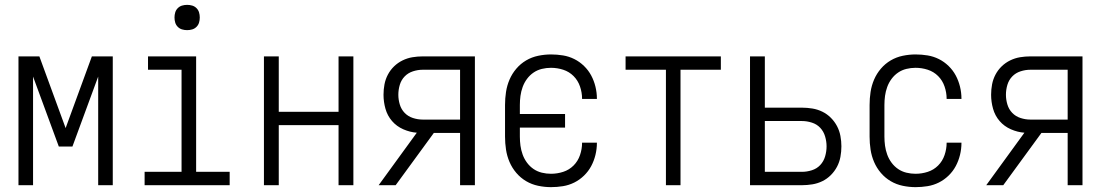

<svg xmlns="http://www.w3.org/2000/svg" viewBox="-20 -762 4540 790"><path d="M56 0V-530H142L250 -235L358 -530H444V0H384V-447L278 -159H222L116 -447V0Z M575 0V-55H727V-475H589V-530H787V-55H925V0ZM750 -638Q739 -638 729 -641Q719 -644 711.5 -651.5Q704 -659 701 -669Q698 -679 698 -690Q698 -701 701 -711Q704 -721 711.5 -728.5Q719 -736 729 -739Q739 -742 750 -742Q761 -742 771 -739Q781 -736 788.5 -728.5Q796 -721 799 -711Q802 -701 802 -690Q802 -679 799 -669Q796 -659 788.5 -651.5Q781 -644 771 -641Q761 -638 750 -638Z M1066 0V-530H1127V-302H1373V-530H1434V0H1373V-247H1127V0Z M1538 0 1695 -216Q1667 -218 1639.5 -230Q1612 -242 1593 -264Q1574 -286 1566 -314.5Q1558 -343 1558 -372Q1558 -394 1562 -415Q1566 -436 1576 -455Q1586 -474 1601.5 -489Q1617 -504 1636.5 -513.5Q1656 -523 1677 -526.5Q1698 -530 1719 -530H1934V0H1873V-215H1765L1608 0ZM1873 -270V-475H1719Q1699 -475 1679 -468.5Q1659 -462 1645 -447.5Q1631 -433 1625 -413Q1619 -393 1619 -372Q1619 -352 1625 -332Q1631 -312 1645 -297.5Q1659 -283 1679 -276.5Q1699 -270 1719 -270Z M2247 8Q2221 8 2194.5 2.5Q2168 -3 2145 -16.5Q2122 -30 2104.5 -50.5Q2087 -71 2076.5 -95.5Q2066 -120 2062 -146.5Q2058 -173 2058 -200V-330Q2058 -357 2062 -383.5Q2066 -410 2076.5 -434.5Q2087 -459 2104.5 -479.5Q2122 -500 2145 -513.5Q2168 -527 2194.5 -532.5Q2221 -538 2247 -538Q2272 -538 2296.5 -534Q2321 -530 2343 -519Q2365 -508 2383 -490.5Q2401 -473 2412.5 -451.5Q2424 -430 2430 -405.5Q2436 -381 2436 -356Q2436 -356 2436 -355.5Q2436 -355 2436 -355H2375Q2375 -355 2375 -355.5Q2375 -356 2375 -356Q2375 -381 2366.5 -406Q2358 -431 2340 -449Q2322 -467 2297.5 -475Q2273 -483 2247 -483Q2228 -483 2209.5 -478.5Q2191 -474 2175.5 -463.5Q2160 -453 2148.5 -437.5Q2137 -422 2130.5 -404Q2124 -386 2121.5 -367.5Q2119 -349 2119 -330V-293H2305V-237H2119V-200Q2119 -181 2121.5 -162.5Q2124 -144 2130.5 -126Q2137 -108 2148.5 -92.5Q2160 -77 2175.5 -66.5Q2191 -56 2209.5 -51.5Q2228 -47 2247 -47Q2273 -47 2297.5 -55Q2322 -63 2340 -81Q2358 -99 2366.5 -124Q2375 -149 2375 -174Q2375 -174 2375 -174.5Q2375 -175 2375 -175H2436Q2436 -175 2436 -174.5Q2436 -174 2436 -174Q2436 -149 2430 -124.5Q2424 -100 2412.5 -78.5Q2401 -57 2383 -39.5Q2365 -22 2343 -11Q2321 0 2296.5 4Q2272 8 2247 8Z M2720 0V-475H2554V-530H2946V-475H2780V0Z M3066 0V-530H3127V-319H3280Q3301 -319 3322.5 -315.5Q3344 -312 3363.5 -302.5Q3383 -293 3398.5 -277.5Q3414 -262 3424 -243Q3434 -224 3438 -202.5Q3442 -181 3442 -160Q3442 -138 3438 -116.5Q3434 -95 3424 -76Q3414 -57 3398.5 -41.5Q3383 -26 3363.5 -16.5Q3344 -7 3322.5 -3.5Q3301 0 3280 0ZM3127 -55H3280Q3300 -55 3320.5 -61.5Q3341 -68 3355 -83Q3369 -98 3375 -118.5Q3381 -139 3381 -160Q3381 -180 3375 -200.5Q3369 -221 3355 -236Q3341 -251 3320.5 -257.5Q3300 -264 3280 -264H3127Z M3747 8Q3721 8 3694.5 2.5Q3668 -3 3645 -16.5Q3622 -30 3604.5 -50.5Q3587 -71 3576.5 -95.5Q3566 -120 3562 -146.5Q3558 -173 3558 -200V-330Q3558 -357 3562 -383.5Q3566 -410 3576.5 -434.5Q3587 -459 3604.5 -479.5Q3622 -500 3645 -513.5Q3668 -527 3694.5 -532.5Q3721 -538 3747 -538Q3772 -538 3796.5 -534Q3821 -530 3843 -519Q3865 -508 3883 -490.5Q3901 -473 3912.5 -451.5Q3924 -430 3930 -405.5Q3936 -381 3936 -356Q3936 -356 3936 -355.5Q3936 -355 3936 -355H3875Q3875 -355 3875 -355.5Q3875 -356 3875 -356Q3875 -381 3866.5 -406Q3858 -431 3840 -449Q3822 -467 3797.5 -475Q3773 -483 3747 -483Q3728 -483 3709.5 -478.5Q3691 -474 3675.5 -463.5Q3660 -453 3648.5 -437.5Q3637 -422 3630.5 -404Q3624 -386 3621.5 -367.5Q3619 -349 3619 -330V-200Q3619 -181 3621.5 -162.5Q3624 -144 3630.5 -126Q3637 -108 3648.5 -92.5Q3660 -77 3675.5 -66.5Q3691 -56 3709.5 -51.5Q3728 -47 3747 -47Q3773 -47 3797.5 -55Q3822 -63 3840 -81Q3858 -99 3866.5 -124Q3875 -149 3875 -174Q3875 -174 3875 -174.5Q3875 -175 3875 -175H3936Q3936 -175 3936 -174.5Q3936 -174 3936 -174Q3936 -149 3930 -124.5Q3924 -100 3912.5 -78.5Q3901 -57 3883 -39.5Q3865 -22 3843 -11Q3821 0 3796.5 4Q3772 8 3747 8Z M4038 0 4195 -216Q4167 -218 4139.5 -230Q4112 -242 4093 -264Q4074 -286 4066 -314.5Q4058 -343 4058 -372Q4058 -394 4062 -415Q4066 -436 4076 -455Q4086 -474 4101.5 -489Q4117 -504 4136.5 -513.5Q4156 -523 4177 -526.5Q4198 -530 4219 -530H4434V0H4373V-215H4265L4108 0ZM4373 -270V-475H4219Q4199 -475 4179 -468.5Q4159 -462 4145 -447.5Q4131 -433 4125 -413Q4119 -393 4119 -372Q4119 -352 4125 -332Q4131 -312 4145 -297.5Q4159 -283 4179 -276.5Q4199 -270 4219 -270Z"/></svg>

Font: Iosevka Term Light
Style: Regular
Weight: 300
Monospace: yes
Designer: Belleve Invis
Foundry: Belleve Invis
Version: Version 9.0.1; ttfautohint (v1.8.3)